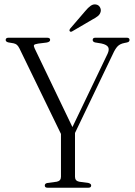

<svg xmlns="http://www.w3.org/2000/svg" viewBox="-20 -876 628 896"><path d="M405.5 -10.5Q405.5 0 392.5 0H201.5Q189 0 189 -10.5Q189 -19.5 200.5 -22L245 -28Q264.5 -32 264.5 -51V-251L71 -649.5Q65 -661.5 58.8 -666.8Q52.5 -672 43 -674L19.5 -678Q6.5 -681 6.5 -689.5Q6.5 -700 20 -700H199.5Q214 -700 214 -690Q214 -680.5 198 -677.5L158 -672.5Q142 -670 139 -666Q136 -662 142 -649.5L318 -283L482 -625Q491 -644.5 484.8 -656Q478.5 -667.5 453.5 -673L423.5 -678Q412.5 -681 412.5 -689.5Q412.5 -700 425 -700H571.5Q584.5 -700 584.5 -689.5Q584.5 -686 582 -682.5Q579.5 -679 571 -677.5L561 -675.5Q540 -671.5 528.8 -659.8Q517.5 -648 506.5 -623.5L330 -255.5V-51Q330 -32 349.5 -28L393 -22Q405.5 -18.5 405.5 -10.5ZM377.5 -824Q391 -840.5 403.2 -849Q415.5 -857.5 428 -855Q440 -853 446 -843Q452 -833 450 -822.5Q447 -809 436.5 -800.8Q426 -792.5 410.5 -784.5L316.5 -729.5Q309 -725.5 305.5 -730.5Q302 -734.5 307.5 -742.5Z"/></svg>

Font: Fraunces 144pt Soft Light
Style: Regular
Weight: 300
Version: Version 1.000;[0bf87f6ff]